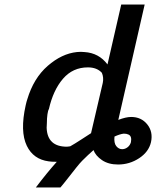

<svg xmlns="http://www.w3.org/2000/svg" viewBox="-20 -709 693 852"><path d="M94 -242Q98 -260 101 -268Q129 -362 191.5 -416.5Q254 -471 321 -478Q338 -480 355 -478Q419 -474 457 -423L518 -689H622L505 -177Q539 -190 562 -190Q607 -190 633.5 -157Q660 -124 650 -78Q640 -35 597.5 -7Q555 21 504 21Q461 21 432.5 1.5Q404 -18 395 -43Q371 -22 345 4Q335 14 319 34Q303 54 282 81Q261 108 248 123H139Q188 58 232 9Q207 9 196 7Q128 -2 99 -62Q68 -126 94 -242ZM197 -225Q193 -219 190.5 -201.5Q188 -184 188 -163L187 -142Q190 -58 277 -58Q278 -58 281 -58.5Q284 -59 286 -59Q289 -60 292 -60Q310 -70 341.5 -90.5Q373 -111 384 -118L436 -341Q441 -365 432 -386Q410 -410 370 -410Q303 -410 259.5 -359.5Q216 -309 197 -225ZM488 -103Q485 -74 496 -60.5Q507 -47 522 -47Q535 -47 546 -55.5Q557 -64 561 -78Q566 -105 550 -112Q542 -116 529 -116Q512 -114 488 -103Z"/></svg>

Font: Coval
Style: Medium Italic
Weight: 500
Foundry: Context Ltd
Version: Version 001.000